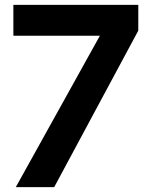

<svg xmlns="http://www.w3.org/2000/svg" viewBox="-20 -770 604 790"><path d="M391 -623H35V-750H549V-644L203 0H45Z"/></svg>

Font: Oakes Grotesk Bold
Style: Italic
Weight: 700
Italic angle: -8°
Designer: Samuel Oakes
Foundry: Samuel Oakes
Version: Version 1.000;PS 001.000;hotconv 1.0.88;makeotf.lib2.5.64775